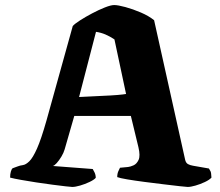

<svg xmlns="http://www.w3.org/2000/svg" viewBox="-20 -740 872 760"><path d="M266 0Q261 0 239.5 -2.5Q218 -5 187 -9Q156 -13 123.5 -18Q91 -23 63 -28Q35 -33 20 -37Q20 -51 23 -61Q26 -71 30 -74L49 -81Q59 -85 70.5 -86.5Q82 -88 96 -101.5Q110 -115 126.5 -152Q143 -189 164 -263L268 -637Q276 -646 297 -659.5Q318 -673 344.5 -687Q371 -701 395 -710.5Q419 -720 432 -720Q447 -720 476.5 -712Q506 -704 537.5 -690.5Q569 -677 590 -660L713 -107Q716 -95 724 -90.5Q732 -86 744 -84L807 -73Q811 -66 813.5 -61.5Q816 -57 817 -37Q809 -28 791 -19.5Q773 -11 754 -5.5Q735 0 723 0Q718 0 691.5 -3Q665 -6 627.5 -10.5Q590 -15 551.5 -20Q513 -25 483.5 -30Q454 -35 444 -39Q444 -54 449.5 -64.5Q455 -75 455 -76L487 -79Q496 -80 508.5 -85.5Q521 -91 528.5 -107Q536 -123 528 -157L498 -281H274L236 -149Q232 -135 223 -120Q214 -105 204.5 -94.5Q195 -84 189 -83L347 -71Q349 -68 354 -58Q359 -48 359 -36Q352 -28 334 -19.5Q316 -11 297 -5.5Q278 0 266 0ZM293 -356Q347 -359 384 -360.5Q421 -362 444.5 -364Q468 -366 479 -368L433 -584Q415 -596 397.5 -603.5Q380 -611 360 -614Z"/></svg>

Font: Texturina 12pt Black
Style: Regular
Weight: 900
Designer: Guillermo Torres Carreño
Foundry: Omnibus-Type
Version: Version 1.002